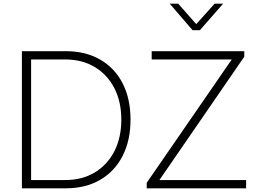

<svg xmlns="http://www.w3.org/2000/svg" viewBox="-20 -1023 1390 1043"><path d="M1026 -859H1066L1192 -1003H1146L1046 -892L948 -1003H902ZM99 0H337Q445 0 524 -46Q603 -92 646 -176Q689 -260 689 -373Q689 -487 646 -570.5Q603 -654 524 -699.5Q445 -745 337 -745H99ZM777 0H1317V-45H846L1307 -715V-745H804V-700H1239L777 -30ZM149 -45V-700H335Q426 -700 494.5 -659Q563 -618 601 -544.5Q639 -471 639 -373Q639 -275 601 -201Q563 -127 494.5 -86Q426 -45 335 -45Z"/></svg>

Font: Plus Jakarta Sans ExtraLight
Style: Regular
Weight: 200
Designer: Gumpita Rahayu
Foundry: Tokotype
Version: Version 2.004; ttfautohint (v1.8.3)